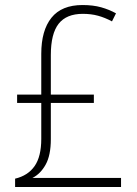

<svg xmlns="http://www.w3.org/2000/svg" viewBox="-20 -743 546 763"><path d="M308 -723Q350 -723 382 -714Q414 -705 441 -690L425 -658Q397 -673 369.5 -680.5Q342 -688 309 -688Q244 -688 213 -648.5Q182 -609 182 -524V-367H353V-334H182V-190Q182 -126 161.5 -89Q141 -52 109 -36H461V0H40V-33Q91 -45 117.5 -83Q144 -121 144 -191V-334H48V-367H144V-529Q144 -622 184.5 -672.5Q225 -723 308 -723Z"/></svg>

Font: Noto Sans Sinhala SemiCondensed ExtraLight
Style: Regular
Weight: 200
Width: 4
Designer: Jelle Bosma - Monotype Design Team
Foundry: Monotype Imaging Inc.
Version: Version 2.006; ttfautohint (v1.8.4.7-5d5b)